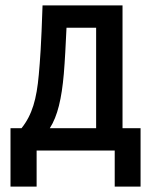

<svg xmlns="http://www.w3.org/2000/svg" viewBox="-20 -559 570 713"><path d="M19 134H116V0H406V134H502V-83H435V-539H138C133 -389 129 -336 124 -281C116 -192 100 -133 60 -83H19ZM217 -285C221 -332 224 -392 227 -456H337V-83H165C194 -128 209 -193 217 -285Z"/></svg>

Font: Noto Sans Mono Condensed Medium
Style: Regular
Weight: 500
Width: 3
Designer: Monotype Design Team
Foundry: Monotype Imaging Inc.
Version: Version 2.014